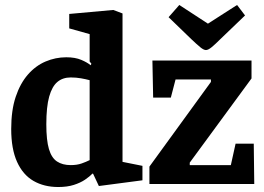

<svg xmlns="http://www.w3.org/2000/svg" viewBox="-20 -739 1060 771"><path d="M214 12Q157 12 114.5 -12.5Q72 -37 48.5 -89Q25 -141 25 -221Q25 -296 43 -350Q61 -404 92 -439.5Q123 -475 163 -492Q203 -509 246 -509Q282 -509 306.5 -498.5Q331 -488 344 -477L347 -483L340 -492V-602L258 -625V-683L435 -699L472 -685V-89L552 -73V-15L377 8L354 -41L351 -42Q340 -30 321.5 -17.5Q303 -5 276.5 3.5Q250 12 214 12ZM264 -76Q289 -76 307.5 -82.5Q326 -89 340 -96V-417Q325 -421 305.5 -424.5Q286 -428 264 -428Q232 -428 210.5 -410Q189 -392 177.5 -351Q166 -310 166 -240Q166 -176 176.5 -140.5Q187 -105 209 -90.5Q231 -76 264 -76ZM580 0V-70L827 -410V-420H685L666 -347H595L592 -496H990V-424L742 -86V-76H907L926 -162H999L1001 0ZM807 -538Q798 -538 784 -549.5Q770 -561 748 -582L657 -670L700 -719L815 -644L932 -719L964 -677L865 -582Q844 -561 830 -549.5Q816 -538 807 -538Z"/></svg>

Font: Faustina
Style: Bold
Weight: 700
Designer: Alfonso Garcia
Foundry: http://www.omnibus-type.com
Version: Version 1.200